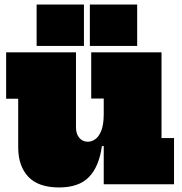

<svg xmlns="http://www.w3.org/2000/svg" viewBox="-20 -810 798 844"><path d="M436 -377H381V-580H690V-203H745V0H436ZM314 -580V-250Q314 -221.5 328.5 -204.2Q343 -187 366 -187Q383 -187 399 -198.2Q415 -209.5 425.5 -236.2Q436 -263 436 -309L470 -168H428Q415.5 -77.5 371 -31.8Q326.5 14 240 14Q148.5 14 104.2 -33.2Q60 -80.5 60 -163V-376H7V-580ZM141 -790H349V-608H141ZM375 -790H583V-608H375Z"/></svg>

Font: Hepta Slab ExtraLight Black
Style: Regular
Weight: 900
Version: Version 1.102